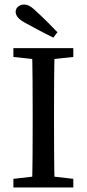

<svg xmlns="http://www.w3.org/2000/svg" viewBox="-20 -826 383 846"><path d="M39 0V-38L161 -52H181L303 -38V0ZM121 0Q123 -69 123.5 -140.5Q124 -212 124 -285V-329Q124 -400 123.5 -471.5Q123 -543 121 -614H221Q219 -544 218.5 -472.5Q218 -401 218 -329V-285Q218 -214 218.5 -142.5Q219 -71 221 0ZM39 -575V-614H303V-575L181 -562H161ZM233 -684 215 -660Q185 -675 155.5 -690.5Q126 -706 97 -722Q70 -736 59.5 -748.5Q49 -761 49 -774Q49 -788 60 -797Q71 -806 86 -806Q99 -806 112 -798.5Q125 -791 145 -771Q168 -750 190 -728Q212 -706 233 -684Z"/></svg>

Font: Lisu Bosa
Style: Regular
Weight: 400
Designer: David Morse, Annie Olsen, Victor Gaultney, Frank Grießhammer (Latin)
Foundry: SIL International
Version: Version 2.000